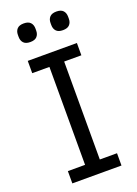

<svg xmlns="http://www.w3.org/2000/svg" viewBox="-166 -961 733 1028"><g transform="rotate(-20 200.0 -447.0)"><path d="M60 0V-70H158V-628H60V-698H340V-628H242V-70H340V0ZM108 -788Q82 -788 70 -801Q58 -814 58 -835V-847Q58 -868 70 -881Q82 -894 108 -894Q134 -894 146 -881Q158 -868 158 -847V-835Q158 -814 146 -801Q134 -788 108 -788ZM294 -788Q268 -788 256 -801Q244 -814 244 -835V-847Q244 -868 256 -881Q268 -894 294 -894Q320 -894 332 -881Q344 -868 344 -847V-835Q344 -814 332 -801Q320 -788 294 -788Z"/></g></svg>

Font: IBM Plex Sans Hebrew
Style: Regular
Weight: 400
Designer: Mike Abbink, Paul van der Laan, Pieter van Rosmalen, Yanek Iontef
Foundry: Bold Monday
Version: Version 1.2